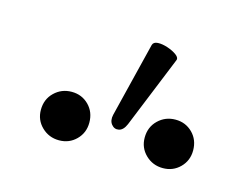

<svg xmlns="http://www.w3.org/2000/svg" viewBox="-50 -805 527 402"><g transform="rotate(15 214.0 -603.5)"><path d="M102 -478Q80 -478 64.5 -493Q49 -508 49 -530Q49 -553 64.5 -568Q80 -583 102 -583Q124 -583 139 -568Q154 -553 154 -530Q154 -508 139 -493Q124 -478 102 -478ZM327 -478Q305 -478 289.5 -493Q274 -508 274 -530Q274 -553 289.5 -568Q305 -583 327 -583Q349 -583 364 -568Q379 -553 379 -530Q379 -508 364 -493Q349 -478 327 -478ZM233 -548Q227 -534 217.5 -532Q208 -530 201.5 -538Q195 -546 198 -559L238 -721Q240 -728 249.5 -728.5Q259 -729 271 -725Q283 -721 291 -715Q299 -709 296 -703Z"/></g></svg>

Font: Junicode VF
Style: Regular
Weight: 400
Designer: Peter S. Baker
Version: Version 2.213